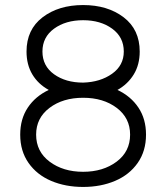

<svg xmlns="http://www.w3.org/2000/svg" viewBox="-20 -730 658 760"><path d="M309 10Q239 10 182.5 -14Q126 -38 93 -85Q60 -132 60 -197Q60 -259 90 -304Q120 -349 173 -374Q131 -397 108 -435.5Q85 -474 85 -526Q85 -613 148.5 -661.5Q212 -710 309 -710Q406 -710 469.5 -661.5Q533 -613 533 -526Q533 -474 509.5 -435.5Q486 -397 445 -374Q498 -349 528 -304Q558 -259 558 -197Q558 -132 525 -85Q492 -38 435.5 -14Q379 10 309 10ZM309 -403Q377 -405 423.5 -438Q470 -471 470 -526Q470 -583 424 -616.5Q378 -650 309 -650Q240 -650 194 -616.5Q148 -583 148 -526Q148 -469 194 -436Q240 -403 309 -403ZM309 -50Q388 -50 441.5 -90Q495 -130 495 -197Q495 -263 442 -303Q389 -343 309 -343Q229 -343 176 -303Q123 -263 123 -197Q123 -130 176.5 -90Q230 -50 309 -50Z"/></svg>

Font: Rubik AZ
Style: Regular
Weight: 300
Designer: Hubert and Fischer
Foundry: Hubert & Fischer
Version: Version 2.000